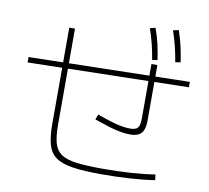

<svg xmlns="http://www.w3.org/2000/svg" viewBox="-92 -958 1184 1087"><g transform="rotate(10 500.0 -415.0)"><path d="M559 25Q458 25 394.5 15.5Q331 6 296.5 -18.5Q262 -43 249 -89Q236 -135 236 -208V-761H269V-208Q269 -143 280 -103.5Q291 -64 321 -43Q351 -22 408.5 -14.5Q466 -7 559 -7Q644 -7 722 -12Q800 -17 861 -27L865 5Q802 15 723 20Q644 25 559 25ZM38 -526V-557L962 -577V-546ZM678 -225Q654 -225 623 -230.5Q592 -236 555 -247.5Q518 -259 472 -275L483 -305Q530 -288 564.5 -277.5Q599 -267 626 -262.5Q653 -258 674 -258Q706 -258 718 -272Q730 -286 730 -325V-566V-639H764V-566V-320Q764 -287 755.5 -265.5Q747 -244 728 -234.5Q709 -225 678 -225ZM730 -662Q722 -710 711.5 -752.5Q701 -795 686 -837L717 -845Q733 -802 743 -759Q753 -716 760 -667ZM861 -672Q853 -720 842.5 -762.5Q832 -805 817 -848L849 -855Q864 -812 874 -769Q884 -726 891 -677Z"/></g></svg>

Font: M PLUS 1 Thin ExtraLight
Style: Regular
Weight: 250
Version: Version 1.001